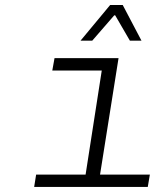

<svg xmlns="http://www.w3.org/2000/svg" viewBox="-20 -740 640 760"><path d="M298.8 -579.1 416 -720.2H465.8L540 -579.1H494.1L436 -679.2H432.1L345.2 -579.1ZM115.2 0 123 -48.8H318.8L382.8 -460.9H187L195.8 -509.8H449.2L376 -48.8H573.2L564.9 0Z"/></svg>

Font: Office Code Pro D Light Italic
Style: Regular
Weight: 300
Italic angle: -9°
Designer: Nathan Rutzky & Paul D. Hunt
Foundry: Adobe Systems Incorporated
Version: Version 1.004;PS 001.004;hotconv 1.0.70;makeotf.lib2.5.58329